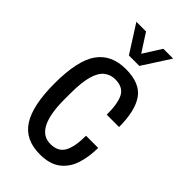

<svg xmlns="http://www.w3.org/2000/svg" viewBox="-227 -791 871 871"><g transform="rotate(45 208.5 -355.5)"><path d="M100 -723H162L218 -636L273 -723H336L251 -591H184ZM215 12Q121 12 78 -55Q35 -122 35 -263Q35 -410 80.5 -474Q126 -538 218 -538Q309 -538 345.5 -486Q382 -434 382 -330H303Q303 -404 284.5 -437.5Q266 -471 217 -471Q187 -471 164.5 -453.5Q142 -436 130 -394.5Q118 -353 118 -280V-244Q118 -55 216 -55Q265 -55 284.5 -90Q304 -125 304 -196H382Q382 -140 367 -92.5Q352 -45 315.5 -16.5Q279 12 215 12Z"/></g></svg>

Font: Archivo Condensed
Style: Regular
Weight: 400
Width: 3
Designer: Hector Gatti
Foundry: Omnibus-Type
Version: Version 2.001; ttfautohint (v1.8.3)